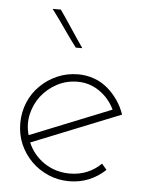

<svg xmlns="http://www.w3.org/2000/svg" viewBox="-48 -652 534 698"><g transform="rotate(5 219.0 -302.5)"><path d="M230 -356Q274 -356 310 -331Q346 -306 365 -266Q291 -236 217 -206.5Q143 -177 69 -147Q58 -186 66.5 -223Q75 -260 97 -289Q120 -319 154.5 -337.5Q189 -356 230 -356ZM362 -46 344 -67Q322 -45 293 -33Q264 -21 230 -21Q178 -21 137 -48.5Q96 -76 77 -121Q159 -154 239 -186Q319 -218 401 -251Q391 -280 374.5 -303.5Q358 -327 338 -344Q316 -363 288 -373Q260 -383 230 -383Q189 -383 153.5 -367.5Q118 -352 92 -326Q65 -300 50 -264Q35 -228 35 -188Q35 -147 50 -112Q65 -77 92 -50Q118 -24 153.5 -8.5Q189 7 230 7Q269 7 302.5 -7Q336 -21 362 -46ZM236 -479Q213 -512 191 -545.5Q169 -579 146 -612H116Q141 -579 164 -545.5Q187 -512 212 -479Z"/></g></svg>

Font: Josefin Slab Thin Light
Style: Regular
Weight: 300
Version: Version 2.000